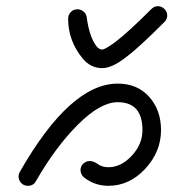

<svg xmlns="http://www.w3.org/2000/svg" viewBox="-20 -600 580 620"><path d="M240 -51Q240 -63 249 -71.5Q258 -80 270 -80Q282 -80 296 -70Q310 -60 330 -60Q371 -60 405.5 -97Q440 -134 440 -180Q440 -270 360 -270Q304 -270 231.5 -197.5Q159 -125 96 -15Q88 0 70 0Q57 0 48.5 -9Q40 -18 40 -30Q40 -38 44 -45Q207 -330 360 -330Q424 -330 462 -287Q500 -244 500 -180Q500 -110 449 -55Q398 0 330 0Q285 0 250 -28Q240 -38 240 -51ZM511 -529Q427 -445 388 -416Q342 -380 310 -380Q273 -380 247 -411Q200 -468 200 -540Q200 -552 208.5 -561Q217 -570 230 -570Q241 -570 250 -562.5Q259 -555 260 -544Q269 -478 293 -449Q301 -440 310 -440Q319 -440 352 -464Q393 -495 469 -571Q478 -580 490 -580Q502 -580 511 -571Q520 -562 520 -550Q520 -538 511 -529Z"/></svg>

Font: Pecita
Style: Book
Weight: 400
Width: 7
Version: Version 4.3